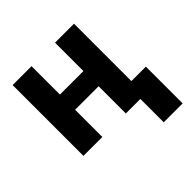

<svg xmlns="http://www.w3.org/2000/svg" viewBox="-182 -683 1013 1013"><g transform="rotate(-45 324.5 -176.5)"><path d="M54.2 0ZM512.2 0H370.6V-203.1H195.3V0H54.2V-528.3H195.3V-316.4H370.6V-528.3H512.2ZM620.1 174.3H479V-100.1H620.1Z"/></g></svg>

Font: Roboto-o
Style: o-Bold
Weight: 700
Designer: Google
Version: Version 2.134; 2016; ttfautohint (v1.6)